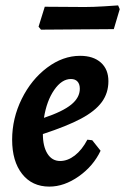

<svg xmlns="http://www.w3.org/2000/svg" viewBox="-20 -680 464 712"><path d="M139 -183Q139 -137 156 -110Q173 -83 203 -83Q231 -83 257.5 -103.5Q284 -124 304 -162L322 -160L353 -121Q326 -64 272 -26Q218 12 163 12Q99 12 62 -35Q25 -82 25 -162Q25 -241 60.5 -313Q96 -385 154.5 -429Q213 -473 277 -473Q326 -473 354 -448Q382 -423 382 -379Q382 -335 357.5 -301.5Q333 -268 280.5 -240Q228 -212 139 -183ZM143 -243Q212 -266 244 -292Q276 -318 276 -351Q276 -368 267.5 -377.5Q259 -387 243 -387Q209 -387 181 -346.5Q153 -306 143 -243ZM402 -572 266 -571 132 -570 123 -581 146 -655 294 -654Q325 -654 365.5 -656.5Q406 -659 418 -660L424 -646Z"/></svg>

Font: Alegreya
Style: Bold Italic
Weight: 700
Italic angle: -7°
Designer: Juan Pablo del Peral
Foundry: Huerta Tipografica
Version: Version 2.007; ttfautohint (v1.6)